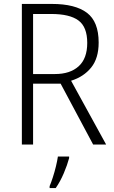

<svg xmlns="http://www.w3.org/2000/svg" viewBox="-20 -734 578 975"><path d="M244 -714Q362 -714 421.5 -669Q481 -624 481 -518Q481 -438 443 -391Q405 -344 341 -324L519 0H453L288 -309H148V0H91V-714ZM240 -663H148V-358H259Q336 -358 379.5 -397.5Q423 -437 423 -516Q423 -597 378.5 -630Q334 -663 240 -663ZM331 69Q322 103 304 145.5Q286 188 263 221H232V211Q239 195 248 167.5Q257 140 264 111Q271 82 274 61H331Z"/></svg>

Font: Noto Sans Lao Looped SemiCondensed Light
Style: Regular
Weight: 300
Width: 4
Designer: Mark Frömberg, Ben Mitchell
Foundry: The Fontpad Ltd
Version: Version 1.002; ttfautohint (v1.8.4.7-5d5b)